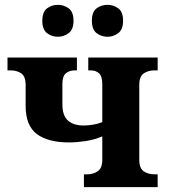

<svg xmlns="http://www.w3.org/2000/svg" viewBox="-20 -774 700 794"><path d="M425 -622Q399 -622 379.5 -637Q360 -652 360 -688Q360 -725 379.5 -739.5Q399 -754 425 -754Q449 -754 469 -739.5Q489 -725 489 -688Q489 -652 469 -637Q449 -622 425 -622ZM219 -622Q194 -622 174.5 -637Q155 -652 155 -688Q155 -725 174.5 -739.5Q194 -754 219 -754Q244 -754 264 -739.5Q284 -725 284 -688Q284 -652 264 -637Q244 -622 219 -622ZM327 0V-53H340Q366 -53 384.5 -66Q403 -79 403 -113V-210Q370 -196 333.5 -190.5Q297 -185 265 -185Q178 -185 132 -220Q86 -255 86 -336V-423Q86 -458 68 -470.5Q50 -483 24 -483H11V-536H298V-483H290Q267 -483 252.5 -471Q238 -459 238 -426V-343Q238 -296 261 -275.5Q284 -255 326 -255Q345 -255 365.5 -258.5Q386 -262 403 -269V-426Q403 -459 389.5 -471Q376 -483 354 -483H345V-536H632V-483H619Q593 -483 574.5 -470.5Q556 -458 556 -423V-113Q556 -78 574.5 -65.5Q593 -53 619 -53H632V0Z"/></svg>

Font: Noto Serif
Style: Bold
Weight: 700
Designer: Monotype Design Team
Foundry: Monotype Imaging Inc.
Version: Version 2.014